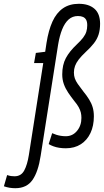

<svg xmlns="http://www.w3.org/2000/svg" viewBox="-145 -770 546 1010"><path d="M6.9 44.9 82.5 -438.3H34.2L43.6 -491.6L92.7 -497.6L99.6 -543.8Q110.2 -610.8 131 -656.7Q151.9 -702.5 186.2 -726.3Q220.5 -750 269.7 -750Q321.7 -750 351.6 -724.2Q381.5 -698.4 381.5 -645Q381.5 -612.6 373.5 -588Q365.5 -563.4 348.6 -541.8Q331.7 -520.2 305.8 -496.4Q282.6 -474.6 269.1 -457Q255.6 -439.3 249.7 -423Q243.8 -406.6 243.8 -388.2Q243.8 -371.9 248.5 -358.1Q253.2 -344.3 264.1 -328.5Q275.1 -312.6 293.2 -289.2Q311.6 -266.8 324 -246.5Q336.5 -226.3 342.6 -205.3Q348.8 -184.3 348.8 -158.1Q348.8 -108.3 331 -70.4Q313.2 -32.5 280.1 -11.2Q247 10 201.2 10Q183 10 166.4 7.4Q149.9 4.8 135.9 -0.4Q122 -5.5 111.1 -12.1L129.4 -69.4Q140.3 -64.4 151.6 -60.9Q163 -57.4 175.5 -55.4Q188.1 -53.4 200.9 -53.4Q237 -53.4 260.1 -81.4Q283.3 -109.4 283.3 -149.8Q283.3 -165.4 280.1 -178.4Q276.9 -191.4 269 -206Q261.1 -220.6 246.2 -238.2Q228.1 -261.3 213.6 -282.8Q199.1 -304.3 190.8 -327.7Q182.4 -351.2 182.4 -378.4Q182.4 -428.9 201.5 -464.5Q220.6 -500 257.9 -535.2Q280.1 -555.9 292.3 -572Q304.5 -588.1 309.2 -603.5Q313.9 -619 313.9 -637.3Q313.9 -655.3 308.2 -665.7Q302.5 -676 291.7 -680.9Q280.9 -685.7 265 -685.7Q236.6 -685.7 216.2 -667.7Q195.9 -649.6 182.2 -615.9Q168.5 -582.2 160.7 -535.1L68.9 49.3Q56.1 133.7 25.7 176.9Q-4.7 220 -64.1 220Q-80 220 -94.9 217.6Q-109.8 215.1 -124.5 209.9L-107.5 150.9Q-95.5 154.9 -86.6 156.1Q-77.7 157.3 -68.6 157.3Q-33.9 157.3 -17.6 126.9Q-1.2 96.6 6.9 44.9Z"/></svg>

Font: Georama ExtraCondensed Thin
Style: Italic
Weight: 100
Width: 2
Italic angle: -9°
Designer: Jean-Baptiste Levee
Foundry: Production Type
Version: Version 1.001